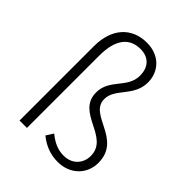

<svg xmlns="http://www.w3.org/2000/svg" viewBox="-229 -930 1066 1066"><g transform="rotate(45 304.5 -396.5)"><path d="M412 13C509 13 576 -55 576 -143C576 -329 348 -293 348 -417C348 -502 455 -542 455 -654C455 -738 395 -806 295 -806C175 -806 100 -722 100 -585V0H158V-569C158 -698 210 -756 294 -756C362 -756 397 -713 397 -649C397 -550 290 -517 290 -411C290 -252 519 -289 519 -140C519 -87 482 -35 411 -35C364 -35 328 -52 287 -85L260 -43C303 -8 352 13 412 13Z"/></g></svg>

Font: Spoqa Han Sans Neo Light
Style: Regular
Weight: 300
Designer: [Spoqa Han Sans Neo] Dong-huui Kim ___ Younghwa Kang ___ Yujin Lee ___ [Noto Sans] Ryoko NISHIZUKA ____ (kana & ideograp
Foundry: Spoqa (http://www.spoqa-han-sans.com)
Version: Version 1.100;hotconv 1.0.109;makeotfexe 2.5.65596